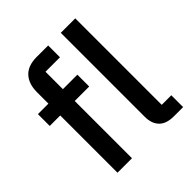

<svg xmlns="http://www.w3.org/2000/svg" viewBox="-198 -881 1022 1022"><g transform="rotate(-45 312.5 -370.0)"><path d="M105 -431H26V-520H105V-606Q105 -669 138 -704.5Q171 -740 237 -740H323V-651H214V-520H323V-431H214V0H105ZM529 0Q473 0 445.5 -28.5Q418 -57 418 -108V-740H527V-89H599V0Z"/></g></svg>

Font: IBM Plex Sans Hebrew Medium
Style: Regular
Weight: 500
Designer: Mike Abbink, Paul van der Laan, Pieter van Rosmalen, Yanek Iontef
Foundry: Bold Monday
Version: Version 1.2